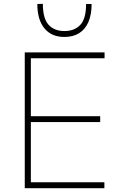

<svg xmlns="http://www.w3.org/2000/svg" viewBox="-20 -988 631 1008"><path d="M110 0Q110 -61 110 -117Q110 -173 110 -238V-475Q110 -540.5 110 -596.5Q110 -652.5 110 -713H529V-682Q476 -682 415.2 -682Q354.5 -682 272 -682H126L142 -710Q142 -649.5 142 -593.5Q142 -537.5 142 -472V-242Q142 -177 142 -121Q142 -65 142 -4L126 -31H276Q346 -31 408.2 -31Q470.5 -31 528 -31V0ZM136 -347V-378H281Q353 -378 405.2 -378Q457.5 -378 506 -378V-347Q454.5 -347 402.5 -347Q350.5 -347 280 -347ZM318 -794Q250.5 -794 213.2 -839.2Q176 -884.5 176 -967L205 -968Q205 -891 235 -858Q265 -825 318 -825Q372 -825 402 -857.8Q432 -890.5 432 -967H461Q461 -912 444.5 -873.2Q428 -834.5 396 -814.2Q364 -794 318 -794Z"/></svg>

Font: Commissioner Thin
Style: Regular
Weight: 100
Designer: Kostas Bartsokas
Foundry: Kostas Bartsokas
Version: Version 1.001;gftools[0.9.23]